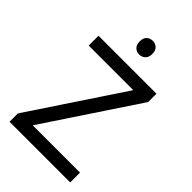

<svg xmlns="http://www.w3.org/2000/svg" viewBox="-268 -1012 1108 1108"><g transform="rotate(45 286.0 -457.5)"><path d="M533 0H38V-68L414 -634H50V-714H523V-646L147 -80H533ZM293 -915Q313 -915 328.5 -901.5Q344 -888 344 -859Q344 -831 328.5 -817Q313 -803 293 -803Q271 -803 256 -817Q241 -831 241 -859Q241 -888 256 -901.5Q271 -915 293 -915Z"/></g></svg>

Font: Noto IKEA Arabic
Style: Regular
Weight: 400
Designer: Monotype Design Team
Foundry: Monotype Imaging Inc.
Version: Version 1.200